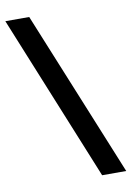

<svg xmlns="http://www.w3.org/2000/svg" viewBox="-89 -729 621 907"><g transform="rotate(-10 221.5 -275.0)"><path d="M441.5 123H326L2 -673H116.5Z"/></g></svg>

Font: Anek Telugu SemiBold
Style: Regular
Weight: 600
Designer: Omkar Bhoir (Telugu), Yesha Goshar (Latin)
Foundry: Ek Type
Version: Version 1.003